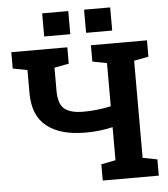

<svg xmlns="http://www.w3.org/2000/svg" viewBox="-59 -952 877 1005"><g transform="rotate(-5 379.0 -449.5)"><path d="M439.9 0V-85.4L515.6 -100.1V-273.9Q481.4 -266.1 447 -262Q412.6 -257.8 371.6 -257.8Q240.7 -257.8 169.2 -314.5Q97.7 -371.1 97.7 -489.7V-610.4L21.5 -625V-710.9H315.9V-625L239.7 -610.4V-489.7Q239.7 -420.4 271 -394Q302.2 -367.7 371.6 -367.7Q443.4 -367.7 515.6 -383.8V-610.4L439.9 -625V-710.9H734.4V-625L658.2 -610.4V-100.1L734.4 -85.4V0ZM420.4 -777.8V-899.4H557.6V-777.8ZM200.2 -777.8V-899.4H337.4V-777.8Z"/></g></svg>

Font: Roboto Slab
Style: Bold
Weight: 700
Designer: Google
Version: Version 2.000; ttfautohint (v1.8.1.43-b0c9)